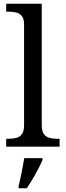

<svg xmlns="http://www.w3.org/2000/svg" viewBox="-20 -780 350 1021"><path d="M13 0V-42H26Q49 -42 67.5 -47Q86 -52 97 -67.5Q108 -83 108 -114V-650Q108 -680 96.5 -694.5Q85 -709 66.5 -713.5Q48 -718 26 -718H13V-760H202V-114Q202 -83 213 -67.5Q224 -52 243 -47Q262 -42 284 -42H297V0ZM79 208Q85 186 90 161Q95 136 100 110.5Q105 85 109 61H206V71Q197 92 183 119Q169 146 153 173Q137 200 123 221H79Z"/></svg>

Font: Noto Serif Telugu
Style: Regular
Weight: 400
Designer: Jelle Bosma - Monotype Design Team
Foundry: Monotype Imaging Inc.
Version: Version 2.003